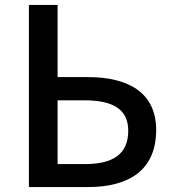

<svg xmlns="http://www.w3.org/2000/svg" viewBox="-20 -757 700 777"><path d="M97 0H336C500 0 612 -67 612 -231C612 -383 498 -445 336 -445H213V-737H97ZM213 -93V-351H322C440 -351 499 -313 499 -228C499 -133 437 -93 324 -93Z"/></svg>

Font: Noto Sans CJK SC Medium
Style: Regular
Weight: 500
Designer: Ryoko NISHIZUKA 西塚涼子 (kana, bopomofo & ideographs); Paul D. Hunt (Latin, Greek & Cyrillic); Sandoll Communications 산돌커뮤니
Foundry: Adobe
Version: Version 2.004;hotconv 1.0.118;makeotfexe 2.5.65603